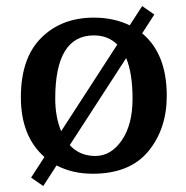

<svg xmlns="http://www.w3.org/2000/svg" viewBox="-20 -563 614 633"><path d="M285.6 9.8Q219.2 9.8 166.5 -17.6L122.6 50.3L82.5 22.5L126.5 -45.4Q48.8 -113.8 48.8 -242.4Q48.8 -371.1 115.7 -438Q182.6 -504.9 289.6 -504.9Q355 -504.9 407.7 -479.5L448.7 -543L488.8 -515.1L448.7 -453.1Q529.8 -385.7 529.8 -247.1Q529.8 -137.7 468.8 -64Q407.7 9.8 285.6 9.8ZM289.6 -446.3Q162.1 -446.3 162.1 -238.3Q162.1 -177.7 181.6 -130.4L366.7 -416Q336.4 -446.3 289.6 -446.3ZM210 -84.5Q242.7 -48.8 294.4 -48.8Q346.2 -48.8 381.6 -100.6Q417 -152.3 417 -236.8Q417 -321.3 396 -371.6Z"/></svg>

Font: Arbutus Slab
Style: Regular
Weight: 400
Designer: Karolina Lach
Foundry: Karolina Lach
Version: Version 1.001; ttfautohint (v0.92) -l 10 -r 16 -G 200 -x 7 -